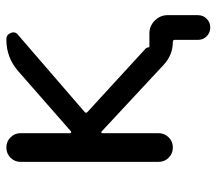

<svg xmlns="http://www.w3.org/2000/svg" viewBox="-59 -528 685 607"><g transform="rotate(-90 283.5 -224.5)"><path d="M437.5 -95.7Q437.5 -94.7 438.5 -94.7H481.4Q504.9 -94.7 522 -77.6Q539.1 -60.5 539.1 -37.1V58.6Q539.1 75.2 527.8 86.4Q516.6 97.7 500 97.7Q483.4 97.7 472.2 86.4Q460.9 75.2 460.9 58.6V-14.6Q460.9 -20.5 455.1 -20.5Q413.1 -20.5 381.8 -49.8L170.9 -246.1Q169.9 -247.1 168 -246.6Q166 -246.1 166 -244.1V-66.4Q166 -46.9 152.8 -33.7Q139.6 -20.5 120.6 -20.5Q101.6 -20.5 88.4 -33.7Q75.2 -46.9 75.2 -66.4V-502Q75.2 -520.5 88.4 -533.7Q101.6 -546.9 120.6 -546.9Q139.6 -546.9 152.8 -533.7Q166 -520.5 166 -502V-345.7Q166 -342.8 168 -342.3Q169.9 -341.8 171.9 -342.8L361.3 -508.8Q404.3 -546.9 461.9 -546.9H462.9Q477.5 -546.9 482.9 -532.7Q488.3 -518.6 476.6 -509.8L233.4 -299.8Q227.5 -294.9 233.4 -290L432.6 -107.4Q437.5 -102.5 437.5 -95.7Z"/></g></svg>

Font: Gen Jyuu Gothic Regular
Style: Regular
Weight: 400
Designer: [Source Han Sans]
Ryoko NISHIZUKA  (kana & ideographs); Paul D. Hunt (Latin, Greek & Cyrillic); Wenlong ZHANG  (bopomofo
Version: Version 1.002.20150607